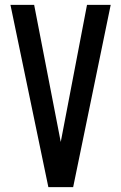

<svg xmlns="http://www.w3.org/2000/svg" viewBox="-20 -770 498 790"><path d="M179 0 23 -750H120.5L237.5 -147H222.5L338 -750H435.5L281 0Z"/></svg>

Font: Mohave Medium
Style: Regular
Weight: 500
Designer: Gumpita Rahayu
Foundry: Tokotype
Version: Version 2.003